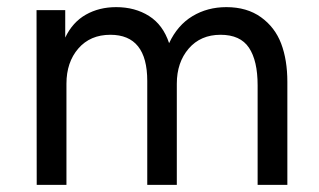

<svg xmlns="http://www.w3.org/2000/svg" viewBox="-20 -516 891 536"><path d="M82.5 0 82 -487.8H162.1V-411.1Q182.6 -454.1 219.7 -475.1Q256.8 -496.1 304.2 -496.1Q356.9 -496.1 396 -471.4Q435.1 -446.8 452.1 -395.5Q475.6 -445.8 517.3 -470.9Q559.1 -496.1 611.8 -496.1Q669.4 -496.1 708.5 -468Q747.6 -439.9 764.9 -394.3Q782.2 -348.6 782.2 -287.6V0H699.2V-277.8Q699.2 -346.7 675 -382.8Q650.9 -418.9 595.7 -418.9Q540 -418.9 506.8 -380.4Q473.6 -341.8 473.6 -282.2V0H391.1V-290Q391.1 -418.9 288.1 -418.9Q231.9 -418.9 198.7 -380.6Q165.5 -342.3 165.5 -282.2V0Z"/></svg>

Font: HK Grotesk Medium Legacy
Style: Regular
Weight: 500
Designer: Alfredo Marco Pradil
Foundry: Hanken Design Co.
Version: Version 2.022;PS 002.022;hotconv 1.0.88;makeotf.lib2.5.64775